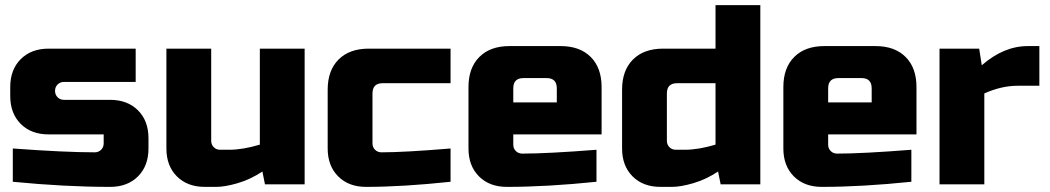

<svg xmlns="http://www.w3.org/2000/svg" viewBox="-20 -720 4100 750"><path d="M30 -140Q233 -125 350 -125Q365 -125 375 -135Q385 -145 385 -160V-195H170Q102 -195 61 -236Q20 -277 20 -345V-380Q20 -448 61 -489Q102 -530 170 -530H510V-400H230Q215 -400 205 -390Q195 -380 195 -365Q195 -350 205 -340Q215 -330 230 -330H410Q478 -330 519 -289Q560 -248 560 -180V-140Q560 -72 519 -31Q478 10 410 10Q233 10 30 -10Z M875 -135Q928 -135 995 -155V-530H1170V0H1015L1005 -50Q958 -19 908.5 -4.5Q859 10 825 10H780Q712 10 671 -31Q630 -72 630 -140V-530H805V-170Q805 -155 815 -145Q825 -135 840 -135Z M1740 -10Q1553 10 1410 10Q1342 10 1301 -31Q1260 -72 1260 -140V-370Q1260 -445 1302.5 -487.5Q1345 -530 1420 -530H1740V-395H1475Q1435 -395 1435 -355V-160Q1435 -145 1445 -135Q1455 -125 1470 -125Q1560 -125 1740 -140Z M2025 -415Q1985 -415 1985 -375V-320H2155V-375Q2155 -415 2115 -415ZM2310 -10Q2117 10 1960 10Q1892 10 1851 -31Q1810 -72 1810 -140V-380Q1810 -455 1852.5 -497.5Q1895 -540 1970 -540H2170Q2245 -540 2287.5 -497.5Q2330 -455 2330 -380V-195H1985V-155Q1985 -140 1995 -130Q2005 -120 2020 -120Q2119 -120 2310 -135Z M2795 0 2785 -50Q2738 -19 2688.5 -4.5Q2639 10 2605 10H2560Q2492 10 2451 -31Q2410 -72 2410 -140V-370Q2410 -445 2452.5 -487.5Q2495 -530 2570 -530H2775V-700H2950V0ZM2655 -135Q2708 -135 2775 -155V-395H2625Q2585 -395 2585 -355V-170Q2585 -155 2595 -145Q2605 -135 2620 -135Z M3255 -415Q3215 -415 3215 -375V-320H3385V-375Q3385 -415 3345 -415ZM3540 -10Q3347 10 3190 10Q3122 10 3081 -31Q3040 -72 3040 -140V-380Q3040 -455 3082.5 -497.5Q3125 -540 3200 -540H3400Q3475 -540 3517.5 -497.5Q3560 -455 3560 -380V-195H3215V-155Q3215 -140 3225 -130Q3235 -120 3250 -120Q3349 -120 3540 -135Z M3955 -385Q3892 -385 3825 -355V0H3650V-530H3805L3815 -465Q3901 -540 3995 -540H4040V-385Z"/></svg>

Font: Russo One
Style: Regular
Weight: 400
Designer: Jovanny lemonad
Foundry: Jovanny Lemonad
Version: Version 1.001